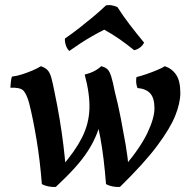

<svg xmlns="http://www.w3.org/2000/svg" viewBox="-20 -728 756 757"><path d="M141 -467Q159 -461 168 -451Q177 -441 182.5 -421Q188 -401 195 -365Q206 -313 215 -259Q224 -205 230 -155.5Q236 -106 239 -67L224 -72Q276 -132 303 -185Q330 -238 332.5 -296.5Q335 -355 314 -434Q355 -444 379 -467Q395 -463 403.5 -455Q412 -447 418.5 -426.5Q425 -406 433 -365Q446 -315 456.5 -260.5Q467 -206 475.5 -156.5Q484 -107 487 -67L472 -73Q535 -148 562 -205.5Q589 -263 589 -301Q589 -341 572.5 -359.5Q556 -378 522 -381Q518 -391 517 -402Q516 -413 518 -424Q538 -429 559.5 -436.5Q581 -444 601 -452.5Q621 -461 630 -467Q659 -457 675 -432.5Q691 -408 691 -361Q691 -322 671 -272Q651 -222 600 -153.5Q549 -85 453 9Q438 10 423.5 7Q409 4 398 -2Q394 -53 388.5 -99Q383 -145 375.5 -185.5Q368 -226 359 -260L385 -280Q376 -237 362.5 -202.5Q349 -168 328 -135Q307 -102 276 -67.5Q245 -33 200 9Q186 10 171 7Q156 4 145 -2Q138 -94 124 -178Q110 -262 95 -321Q85 -357 72.5 -370.5Q60 -384 21 -382Q21 -389 22.5 -403Q24 -417 27 -426Q46 -428 67.5 -435Q89 -442 109 -450.5Q129 -459 141 -467ZM253 -527Q244 -536 239.5 -550Q235 -564 236 -576Q265 -596 292.5 -617.5Q320 -639 347 -661.5Q374 -684 398 -707Q410 -709 421 -707Q432 -705 443 -700Q466 -664 492.5 -629.5Q519 -595 548 -560Q543 -549 532.5 -541Q522 -533 509 -530Q481 -553 451.5 -573.5Q422 -594 391 -611Q367 -599 343.5 -585.5Q320 -572 297 -557Q274 -542 253 -527Z"/></svg>

Font: Vollkorn Medium
Style: Italic
Weight: 500
Italic angle: -11°
Designer: Friedrich Althausen
Foundry: Friedrich Althausen
Version: Version 5.000